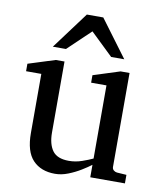

<svg xmlns="http://www.w3.org/2000/svg" viewBox="-82 -787 734 866"><g transform="rotate(10 284.5 -354.0)"><path d="M546.9 0H388.2V-57.1Q371.1 -43.9 344.7 -27.8Q318.4 -11.7 288.1 0.2Q257.8 12.2 228 12.2Q163.6 12.2 126.7 -26.6Q89.8 -65.4 89.8 -149.9V-420.9H20V-455.1L143.1 -494.1H183.1V-168.9Q183.1 -115.7 204.8 -85.9Q226.6 -56.2 279.8 -56.2Q310.5 -56.2 340.3 -66.7Q370.1 -77.1 388.2 -85.9V-420.9H317.9V-455.1L439.9 -494.1H481V-64Q481 -54.7 487.5 -48.8Q494.1 -43 502.9 -42L546.9 -39.1ZM446.8 -550.8H386.7L283.7 -649.9L179.7 -550.8H119.6L245.6 -720.2H320.8Z"/></g></svg>

Font: Eeyek
Style: Regular
Weight: 400
Designer: Pravabati Chingangbam and Tabish
Foundry: SIL International
Version: Version 2.000